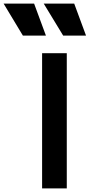

<svg xmlns="http://www.w3.org/2000/svg" viewBox="-160 -1038 494 1058"><path d="M72 0H208V-745H72ZM-140 -1018 -34 -842H93L28 -1018ZM81 -1018 188 -842H314L249 -1018Z"/></svg>

Font: Mluvka
Style: Bold
Weight: 700
Designer: Modified by Jiří Krblich, Original typeface by Gumpita Rahayu
Foundry: Gumpita Rahayu & Jiří Krblich
Version: Version 2.000;Glyphs 3.1.1 (3134)